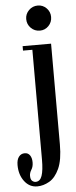

<svg xmlns="http://www.w3.org/2000/svg" viewBox="-116 -770 418 1052"><g transform="rotate(-5 93.0 -244.5)"><path d="M134 -600Q105 -600 84.8 -620.2Q64.5 -640.5 64.5 -669.5Q64.5 -697.5 84.8 -717.8Q105 -738 134 -738Q162 -738 181.8 -717.8Q201.5 -697.5 201.5 -669.5Q201.5 -640.5 181.8 -620.2Q162 -600 134 -600ZM45.5 249Q2.5 249 -25 212.8Q-52.5 176.5 -52.5 123Q-52.5 93.5 -40.2 77.8Q-28 62 -8 62Q11 62 21 76.8Q31 91.5 31 115.5Q31 139 20.8 155.2Q10.5 171.5 10.5 188Q10.5 207.5 19.2 215.5Q28 223.5 38.5 223.5Q63 223.5 73.2 194Q83.5 164.5 83.5 105V-499H32V-523.5H188.5V30.5Q188.5 116 166.8 163.5Q145 211 112 230Q79 249 45.5 249Z"/></g></svg>

Font: Imbue 50pt SemiBold
Style: Regular
Weight: 600
Designer: Tyler Finck
Foundry: Etcetera Type Company
Version: Version 1.102; ttfautohint (v1.8.3)